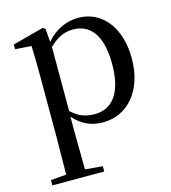

<svg xmlns="http://www.w3.org/2000/svg" viewBox="-117 -632 880 986"><g transform="rotate(-15 323.5 -138.5)"><path d="M375 15C505 15 602 -92 602 -265C602 -433 512 -537 390 -537C329 -537 268 -512 219 -455L213 -526L200 -534L35 -490V-465L121 -459C123 -410 124 -361 124 -293V23L122 225L39 232V260H315V232L222 224L220 23V-57C266 -3 321 15 375 15ZM221 -427C268 -474 308 -486 349 -486C438 -486 497 -418 497 -263C497 -98 430 -37 345 -37C298 -37 261 -49 221 -87Z"/></g></svg>

Font: Noto Serif CJK SC Medium
Style: Regular
Weight: 500
Designer: Ryoko NISHIZUKA 西塚涼子 (kana & ideographs); Frank Grießhammer (Latin, Greek & Cyrillic); Wenlong ZHANG 张文龙 (bopomofo); San
Foundry: Adobe
Version: Version 2.001;hotconv 1.1.0;makeotfexe 2.6.0